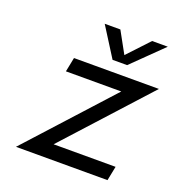

<svg xmlns="http://www.w3.org/2000/svg" viewBox="-116 -720 765 818"><g transform="rotate(20 266.5 -311.0)"><path d="M45 0 386 -375H135L148 -440H533L192 -65H473L460 0ZM305 -489 221 -622H292L352 -513H334L436 -622H507L371 -489Z"/></g></svg>

Font: Teachers
Style: Italic
Weight: 400
Italic angle: -11°
Designer: Alfredo Marco Pradil, Chank Diesel
Version: Version 1.001